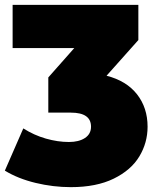

<svg xmlns="http://www.w3.org/2000/svg" viewBox="-37 -567 642 791"><path d="M571 -45Q571 21 537 77.5Q503 134 431.5 169Q360 204 255 204Q182 204 109.5 186.5Q37 169 -17 136L59 -38Q103 -10 152 4Q201 18 247 18Q288 18 313 1.5Q338 -15 338 -45Q338 -103 255 -103H162V-248L269 -369H15V-547H533V-402L402 -255Q484 -234 527.5 -178.5Q571 -123 571 -45Z"/></svg>

Font: Montserrat Alternates Black
Style: Regular
Weight: 900
Designer: Julieta Ulanovsky
Foundry: Julieta Ulanovsky
Version: Version 7.200